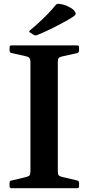

<svg xmlns="http://www.w3.org/2000/svg" viewBox="-20 -983 463 1003"><path d="M139 0V-746H282V0ZM40 0Q30 0 30 -10V-29Q30 -38 40 -40L116 -58Q131 -62 135 -68Q139 -74 139 -88V-210H282V-89Q282 -73 286.5 -67.5Q291 -62 304 -59L384 -40Q393 -37 393 -28V-9Q393 0 383 0ZM30 -736Q30 -746 40 -746H383Q393 -746 393 -737V-719Q393 -710 384 -706L304 -688Q291 -685 286.5 -679.5Q282 -674 282 -658V-537H139V-659Q139 -672 135 -678.5Q131 -685 116 -689L40 -706Q30 -708 30 -718ZM137 -813Q129 -818 136 -824Q158 -842 181.5 -863.5Q205 -885 228.5 -909Q252 -933 271 -957Q277 -964 287 -963Q313 -960 332.5 -951Q352 -942 365 -931Q373 -921 375 -914.5Q377 -908 369.5 -901.5Q362 -895 342 -883Q302 -860 256 -837Q210 -814 172 -799Q164 -796 156 -801Z"/></svg>

Font: Hahmlet SemiBold
Style: Regular
Weight: 600
Version: Version 1.002